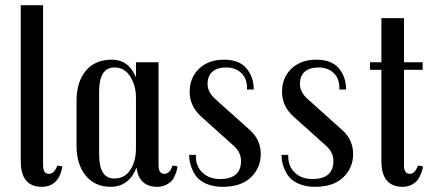

<svg xmlns="http://www.w3.org/2000/svg" viewBox="-20 -710 1675 740"><path d="M141 10Q60 10 60 -89V-690H146V-74Q146 -40 168 -40Q179 -40 187 -48Q195 -56 201 -72L220 -69Q220 -61 214.5 -44.5Q209 -28 201 -18Q180 10 141 10Z M645 -72 664 -69Q664 -61 658.5 -44.5Q653 -28 645.5 -17.5Q638 -7 622 1.5Q606 10 586 10Q516 10 506 -64Q477 10 406 10Q346 10 310.5 -33Q275 -76 275 -149V-322Q275 -394 310.5 -437Q346 -480 411 -480Q476 -480 504 -412V-470H591V-74Q591 -40 613 -40Q635 -40 645 -72ZM504 -137V-334Q504 -380 482 -415Q460 -450 421 -450Q362 -450 362 -356V-115Q362 -22 420 -22Q461 -22 482.5 -55.5Q504 -89 504 -137Z M945 -207Q985 -170 985 -116.5Q985 -63 947 -26.5Q909 10 838 10Q801 10 773.5 -2.5Q746 -15 733 -35Q709 -72 709 -113H735V-107Q735 -68 761 -44Q787 -20 828 -20Q909 -20 909 -90Q909 -122 882 -147L755 -261Q711 -301 711 -356Q711 -411 747.5 -445.5Q784 -480 843 -480Q902 -480 930 -446.5Q958 -413 958 -365H932V-372Q932 -408 909.5 -429Q887 -450 852 -450Q817 -450 798.5 -433.5Q780 -417 780 -386Q780 -355 810 -328Z M1301 -207Q1341 -170 1341 -116.5Q1341 -63 1303 -26.5Q1265 10 1194 10Q1157 10 1129.5 -2.5Q1102 -15 1089 -35Q1065 -72 1065 -113H1091V-107Q1091 -68 1117 -44Q1143 -20 1184 -20Q1265 -20 1265 -90Q1265 -122 1238 -147L1111 -261Q1067 -301 1067 -356Q1067 -411 1103.5 -445.5Q1140 -480 1199 -480Q1258 -480 1286 -446.5Q1314 -413 1314 -365H1288V-372Q1288 -408 1265.5 -429Q1243 -450 1208 -450Q1173 -450 1154.5 -433.5Q1136 -417 1136 -386Q1136 -355 1166 -328Z M1560 -40Q1579 -40 1591 -72L1610 -69Q1610 -60 1604 -44Q1598 -28 1590.5 -17.5Q1583 -7 1567.5 1.5Q1552 10 1532 10Q1450 10 1450 -89V-441H1406V-470H1450V-640H1537V-470H1609V-441H1537V-72Q1537 -40 1560 -40Z"/></svg>

Font: Trochut
Style: Regular
Weight: 400
Designer: Andreu Balius
Foundry: Andreu Balius
Version: Version 1.001